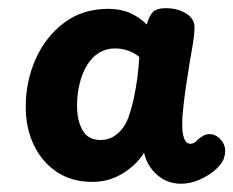

<svg xmlns="http://www.w3.org/2000/svg" viewBox="-20 -908 572 471"><path d="M43.1 -645.8Q43.1 -708.1 67.4 -763.1Q91.8 -818 137.3 -852.2Q182.9 -886.3 245.9 -886.3Q275.9 -886.3 299 -876.1Q322.1 -865.9 340.2 -847.8Q344.2 -865.4 353.4 -876.7Q362.6 -887.9 387.1 -887.9Q416.2 -887.9 437.2 -874.5Q458.1 -861.1 457.1 -840Q456.9 -819.3 450.4 -784.2Q444 -749 439 -714.2Q437 -703.2 434.8 -686.6Q432.6 -669.9 430.6 -653.2Q428.6 -636.6 427.8 -625.6Q427 -613.9 427.2 -597.1Q427.3 -580.3 431.9 -567.9Q436.4 -555.4 447.4 -555.4Q453.1 -555.4 457.7 -558.6Q462.2 -561.8 466.7 -567Q474.6 -572.7 480 -575.8Q485.4 -578.9 495 -578.9Q510.8 -578.9 523.7 -562.7Q536.7 -546.6 530.2 -522.9Q527.1 -508.9 510.6 -493.6Q494 -478.2 470.8 -467.8Q447.6 -457.3 424.2 -457.3Q390.3 -457.3 365.7 -478.8Q341 -500.2 333.4 -533.1Q313.8 -502.2 280.2 -482Q246.7 -461.8 206.3 -461.8Q155.8 -461.8 119.2 -486.3Q82.7 -510.9 62.9 -552.4Q43.1 -594 43.1 -645.8ZM169 -647.8Q169 -612.8 182.4 -588.7Q195.8 -564.6 226.4 -564.6Q242.8 -564.6 255.9 -571.6Q269 -578.7 279.1 -591.2Q289.2 -603.7 295.1 -620.2Q303.6 -644.4 308.8 -669.5Q314 -694.6 317.2 -719.2Q320.4 -743.9 321.7 -768.3Q310.4 -777.9 294.8 -783.6Q279.1 -789.2 262.1 -789.2Q240.6 -789.2 223.2 -778.7Q205.9 -768.1 194 -748.9Q182.1 -729.8 175.6 -704Q169 -678.2 169 -647.8Z"/></svg>

Font: Playpen Sans
Style: Regular
Weight: 400
Designer: Laura Meseguer, Veronika Burian, José Scaglione, Kostas Bartsokas, Vera Evstafieva, Tom Grace, Yorlmar Campos
Foundry: TypeTogether
Version: Version 2.000